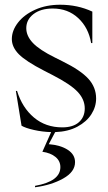

<svg xmlns="http://www.w3.org/2000/svg" viewBox="-20 -543 456 811"><path d="M235 163Q235 137 214.5 120Q194 103 159 98L196 15Q159 14 123.5 6Q88 -2 71 -12L47 -159H52Q74 -88 123.5 -46.5Q173 -5 243 -5Q289 -5 313.5 -27Q338 -49 338 -85Q338 -123 308 -155Q278 -187 202 -226L167 -244Q89 -284 59.5 -314Q30 -344 30 -378Q30 -414 56 -447.5Q82 -481 128.5 -502Q175 -523 234 -523Q308 -523 370 -494V-361H365Q354 -426 310.5 -466.5Q267 -507 203 -507Q152 -507 121.5 -483.5Q91 -460 91 -424Q91 -391 119 -361.5Q147 -332 212 -300L244 -284Q321 -246 353.5 -210Q386 -174 386 -127Q386 -92 366 -60.5Q346 -29 307 -8Q268 13 213 15L186 66Q236 70 266.5 90Q297 110 297 142Q297 183 247 211Q197 239 128 248V242Q235 223 235 163Z"/></svg>

Font: Nyght Serif Light
Style: Regular
Weight: 300
Designer: Maksym Kobuzan
Version: Version 0.410